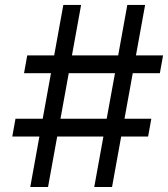

<svg xmlns="http://www.w3.org/2000/svg" viewBox="-20 -747 671 767"><path d="M29.1 -201.7 41.9 -272.7H150.6L183.6 -454.5H76L88.8 -525.6H196.4L233 -727.3H304L267.4 -525.6H452.1L488.6 -727.3H559.7L523.1 -525.6H631.4L618.6 -454.5H510.3L477.3 -272.7H584.5L571.7 -201.7H464.1L427.6 0H356.5L393.1 -201.7H208.5L171.9 0H100.9L137.4 -201.7ZM221.6 -272.7H406.2L439.3 -454.5H254.6Z"/></svg>

Font: Inter P
Style: Italic
Weight: 400
Italic angle: -9.40001°
Designer: Rasmus Andersson
Foundry: rsms
Version: Version 3.018;git-588b23468